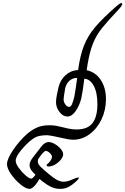

<svg xmlns="http://www.w3.org/2000/svg" viewBox="-20 -1214 806 1234"><path d="M25 -159Q25 -193 66 -252.5Q107 -312 156 -355Q187 -381 219.5 -395Q252 -409 298 -409Q322 -409 341.5 -405.5Q361 -402 388 -395Q392 -394 417.5 -388Q443 -382 472 -382Q544 -382 575 -423.5Q606 -465 606 -544Q606 -619 582.5 -662.5Q559 -706 522 -708Q511 -620 502 -580Q490 -533 465.5 -499Q441 -465 413 -465Q385 -465 362.5 -494Q340 -523 340 -558Q340 -577 346.5 -609Q353 -641 356 -653Q368 -702 402.5 -732Q437 -762 482 -764Q495 -858 519.5 -920.5Q544 -983 591 -1039Q638 -1095 727 -1173Q731 -1176 738.5 -1182.5Q746 -1189 751 -1191.5Q756 -1194 760 -1194Q769 -1194 764.5 -1183Q760 -1172 745 -1156Q668 -1074 634 -1031.5Q600 -989 578 -935.5Q556 -882 542 -795L537 -763Q595 -750 628 -699.5Q661 -649 661 -577Q661 -507 632.5 -447Q604 -387 555.5 -351.5Q507 -316 450 -316Q423 -316 365 -330Q358 -331 332.5 -337Q307 -343 283 -345Q257 -345 233.5 -340.5Q210 -336 185 -317Q156 -296 118.5 -252Q81 -208 81 -181Q81 -162 100.5 -135Q120 -108 144 -87Q168 -66 180 -66Q186 -66 192.5 -72.5Q199 -79 202.5 -84Q206 -89 208 -91L191 -108Q170 -130 170 -153Q170 -174 190 -200L244 -270Q267 -301 293 -301Q311 -301 333 -288Q355 -275 370.5 -256.5Q386 -238 386 -223Q386 -207 371.5 -188.5Q357 -170 335 -157Q313 -144 293 -144Q280 -144 280 -151Q280 -155 283.5 -159Q287 -163 293 -167Q314 -190 314 -205Q314 -218 299.5 -231Q285 -244 275 -244Q262 -244 232 -201Q226 -193 224.5 -188.5Q223 -184 223 -177Q223 -167 227 -160Q231 -153 239 -144Q257 -126 290.5 -98Q324 -70 347 -57Q371 -46 389 -46Q415 -46 453 -64Q475 -73 482 -73Q487 -73 487 -71Q487 -64 466.5 -45.5Q446 -27 425 -15Q400 0 367 0Q331 0 299 -17.5Q267 -35 234 -64Q232 -61 220.5 -43Q209 -25 195 -12.5Q181 0 169 0Q147 0 112.5 -28Q78 -56 51.5 -94Q25 -132 25 -159ZM458 -594Q468 -651 476 -713Q448 -714 427 -695.5Q406 -677 399 -647Q388 -586 389 -569Q392 -552 402 -539.5Q412 -527 423 -527Q435 -527 442.5 -544Q450 -561 458 -594Z"/></svg>

Font: Charm
Style: Regular
Weight: 400
Designer: Katatrad Aksorn Co.,Ltd.
Foundry: Cadson Demak Co.,Ltd.
Version: Version 1.001